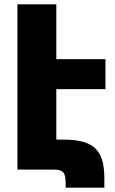

<svg xmlns="http://www.w3.org/2000/svg" viewBox="-20 -780 530 883"><path d="M60 0H227C274 0 282 17 282 67V83H460V42C460 -94 408 -138 269 -138H239V-370H465V-508H239V-760H60Z"/></svg>

Font: Noto Sans Armenian SemiCondensed Black
Style: Regular
Weight: 900
Width: 4
Designer: Monotype Design Team
Foundry: Monotype Imaging Inc.
Version: Version 2.008